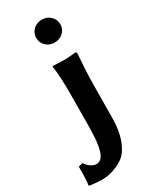

<svg xmlns="http://www.w3.org/2000/svg" viewBox="-264 -741 843 1035"><g transform="rotate(-30 157.5 -223.0)"><path d="M118.2 -606.9C118.2 -587.1 125.3 -570.3 139.6 -556.6C154 -543 171.7 -536.1 192.9 -536.1C214 -536.1 231.9 -543 246.3 -556.6C260.8 -570.3 268.1 -587.1 268.1 -606.9C268.1 -626.8 260.8 -643.6 246.3 -657.5C231.9 -671.3 214 -678.2 192.9 -678.2C172 -678.2 154.4 -671.4 139.9 -657.7C125.4 -644 118.2 -627.1 118.2 -606.9ZM127 -234.9 126 -116.2V-90.3C126 -73.1 125.7 -55.3 125.2 -37.1C124.8 -18.9 124 -1.1 123 16.1C122.1 33.4 120.1 49.7 117.2 65.2C114.3 80.6 110.6 94.2 106.2 106C101.8 117.7 95.7 127 87.9 133.8C80.1 140.6 71.1 144 61 144C48.7 144 36.3 139.5 23.9 130.4C11.6 121.3 2.6 111.5 -2.9 101.1L-29.8 107.9C-29.8 170.1 -31.6 207.8 -35.2 221.2L-34.2 224.1C-30.9 225.7 -19.8 227.5 -0.7 229.2C18.3 231 33.2 231.9 43.9 231.9C74.9 231.9 106.1 225.3 137.7 211.9C169.6 198.6 193.4 180.7 209 158.2C240.9 112.6 257.2 50.3 257.8 -28.8L259.8 -246.1C260.1 -292 263.2 -351.2 269 -423.8C269 -430.7 266 -434.1 259.8 -434.1C228.2 -430.8 205.2 -429.2 190.9 -429.2C180.8 -429.2 167.4 -429.7 150.6 -430.7C133.9 -431.6 123.7 -432.1 120.1 -432.1L117.2 -428.2C124.3 -389.2 127.6 -324.7 127 -234.9Z"/></g></svg>

Font: Linux Biolinum G
Style: Bold
Weight: 700
Designer: Philipp H. Poll
Foundry: Philipp H. Poll
Version: Version 1.1.0